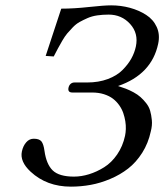

<svg xmlns="http://www.w3.org/2000/svg" viewBox="-20 -678 608 710"><path d="M253.4 -24.9Q280.8 -24.9 309.3 -33.7Q337.9 -42.5 365.2 -59.6Q392.6 -76.7 413.3 -106.9Q434.1 -137.2 442.4 -175.8Q444.8 -187 445.3 -200.7Q445.8 -214.4 443.4 -229.7Q440.9 -245.1 435.8 -260Q430.7 -274.9 420.9 -288.8Q411.1 -302.7 397.7 -313Q384.3 -323.2 364.5 -329.6Q344.7 -335.9 320.3 -335.9H247.6Q229.5 -335.9 233.4 -354Q235.4 -362.8 241.2 -367.9Q247.1 -373 255.4 -373H302.2Q344.7 -373 378.7 -385.7Q412.6 -398.4 433.1 -419.2Q453.6 -439.9 465.6 -461.4Q477.5 -482.9 482.4 -505.9Q492.7 -554.7 461.2 -589.4Q429.7 -624 381.8 -624Q359.4 -624 339.6 -621.1Q319.8 -618.2 303.7 -611.1Q287.6 -604 274.4 -596.7Q261.2 -589.4 249 -576.7L228.5 -554.2Q220.2 -544.4 210.2 -527.3Q200.2 -510.3 194.3 -499L178.7 -469.2L148.9 -471.2L206.5 -646Q253.4 -646 308.8 -652.1Q364.3 -658.2 391.1 -658.2Q426.8 -658.2 460.2 -649.2Q493.7 -640.1 520.3 -623Q546.9 -606 559.6 -578.1Q572.3 -550.3 564.9 -516.1Q541 -402.8 416.5 -359.9Q432.1 -355 445.6 -349.9Q459 -344.7 473.9 -336.7Q488.8 -328.6 499.5 -319.1Q510.3 -309.6 520.5 -296.6Q530.8 -283.7 535.2 -268.6Q539.6 -253.4 541.5 -233.9Q543.5 -214.4 537.6 -191.9Q528.3 -148.4 505.9 -113Q483.4 -77.6 453.9 -54.7Q424.3 -31.7 387.9 -16.4Q351.6 -1 315.4 5.6Q279.3 12.2 242.2 12.2Q152.8 12.2 93.3 -43Q52.7 -80.6 61 -118.2Q65.4 -138.7 77.1 -151.9Q88.4 -165 105 -165Q125 -165 133.1 -155.3Q141.1 -145.5 144.5 -120.1Q151.4 -70.8 174.8 -47.9Q198.7 -24.9 253.4 -24.9Z"/></svg>

Font: Linux Biolinum G
Style: Italic
Weight: 400
Italic angle: -12°
Designer: Philipp H. Poll
Foundry: Philipp H. Poll
Version: Version 0.5.1